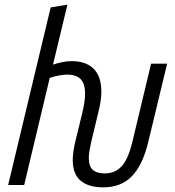

<svg xmlns="http://www.w3.org/2000/svg" viewBox="-20 -796 753 826"><path d="M424 10Q361 10 327 -18.5Q293 -47 293 -108Q293 -141 304 -187L334 -310Q346 -360 346 -393Q346 -436 327 -455.5Q308 -475 268 -475Q252 -475 232 -471Q212 -467 194 -461L84 0H15L198 -764L270 -776L208 -518Q229 -525 249.5 -529Q270 -533 288 -533Q350 -533 383 -500Q416 -467 416 -402Q416 -365 404 -317L373 -188Q368 -166 365 -148.5Q362 -131 362 -117Q362 -81 379 -65.5Q396 -50 430 -50Q477 -50 505 -82.5Q533 -115 550 -188L630 -522H699L618 -186Q594 -86 547.5 -38Q501 10 424 10Z"/></svg>

Font: Ubuntu Sans Condensed
Style: Italic
Weight: 400
Width: 3
Italic angle: -13.5°
Designer: Dalton Maag Ltd
Foundry: Dalton Maag Ltd
Version: Version 1.006; ttfautohint (v1.8.4.7-5d5b)